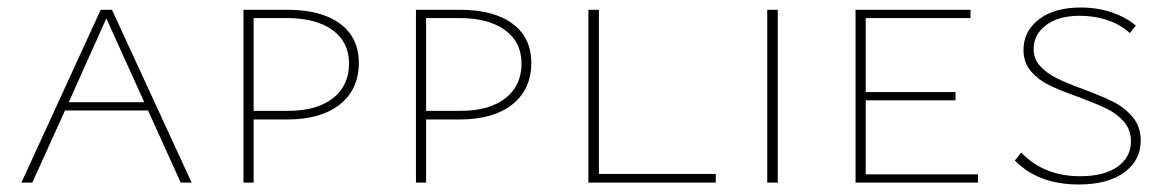

<svg xmlns="http://www.w3.org/2000/svg" viewBox="-20 -486 3110 511"><path d="M374 -192H153L66 0H37L248 -460H278L490 0H461ZM364 -214 263 -437 163 -214Z M935 -319Q935 -248 884.5 -208Q834 -168 744 -168H655V0H628V-460H745Q835 -460 885 -423Q935 -386 935 -319ZM909 -317Q909 -374 865 -406Q821 -438 742 -438H655V-191H747Q823 -191 866 -224.5Q909 -258 909 -317Z M1394 -319Q1394 -248 1343.5 -208Q1293 -168 1203 -168H1114V0H1087V-460H1204Q1294 -460 1344 -423Q1394 -386 1394 -319ZM1368 -317Q1368 -374 1324 -406Q1280 -438 1201 -438H1114V-191H1206Q1282 -191 1325 -224.5Q1368 -258 1368 -317Z M1885 -23V0H1546V-460H1574V-23Z M2022 -460H2050V0H2022Z M2583 -22V0H2257V-460H2563V-438H2284V-241H2523V-219H2284V-22Z M2850 -228Q2802 -245 2773 -259Q2744 -273 2724 -296Q2704 -319 2704 -353Q2704 -403 2745 -434.5Q2786 -466 2856 -466Q2901 -466 2939 -453Q2977 -440 3003 -418L2987 -398Q2963 -420 2928.5 -432Q2894 -444 2853 -444Q2797 -444 2764 -419Q2731 -394 2731 -356Q2731 -329 2748.5 -310Q2766 -291 2792 -278Q2818 -265 2862 -249Q2913 -230 2943 -215Q2973 -200 2994.5 -174.5Q3016 -149 3016 -112Q3016 -59 2972 -27Q2928 5 2851 5Q2743 5 2681 -59L2698 -80Q2758 -17 2855 -17Q2919 -17 2954.5 -42.5Q2990 -68 2990 -110Q2990 -141 2971 -162.5Q2952 -184 2925 -197Q2898 -210 2850 -228Z"/></svg>

Font: Ysabeau SC Extralight
Style: Regular
Weight: 200
Designer: Christian Thalmann (Catharsis Fonts)
Version: Version 0.003